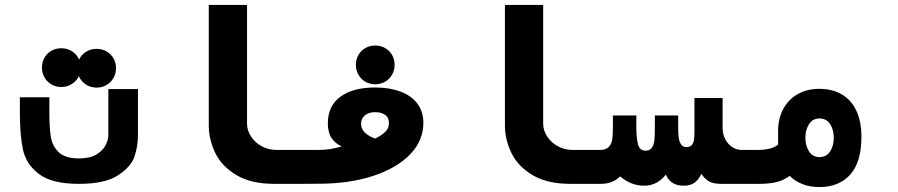

<svg xmlns="http://www.w3.org/2000/svg" viewBox="-20 -745 3640 778"><path d="M60.5 -291V-351H180V-289.5Q180 -226.5 186.2 -189.2Q192.5 -152 218.8 -127.5Q245 -103 300.5 -103Q344 -103 370.5 -119Q397 -135 408 -156.8Q419 -178.5 419 -197V-384H539V-197Q539 -153.5 525.2 -111.5Q511.5 -69.5 458.5 -34.8Q405.5 0 300 0Q190 0 138 -39.8Q86 -79.5 73.2 -138Q60.5 -196.5 60.5 -291ZM150 -471.5Q150 -493.5 160.2 -511.2Q170.5 -529 188.2 -539.2Q206 -549.5 228.5 -549.5Q253 -549.5 272.2 -537Q291.5 -524.5 300.5 -503.5Q309.5 -523.5 328.5 -535.2Q347.5 -547 371.5 -547Q393.5 -547 411.5 -536.8Q429.5 -526.5 439.8 -508.8Q450 -491 450 -469Q450 -447 439.8 -429Q429.5 -411 411.5 -400.5Q393.5 -390 371.5 -390Q347 -390 327.8 -402.8Q308.5 -415.5 299.5 -436.5Q290 -416.5 271 -404.5Q252 -392.5 228.5 -392.5Q206 -392.5 188.2 -403Q170.5 -413.5 160.2 -431.5Q150 -449.5 150 -471.5Z M826 -237.5V-725H981V-243.5Q981 -217 996.8 -192.5Q1012.5 -168 1039.8 -152.8Q1067 -137.5 1100 -137.5H1202.5V0H1091Q998 0 938.5 -35.2Q879 -70.5 852.5 -124.8Q826 -179 826 -237.5Z M1198.5 -137.5H1270.5Q1297.5 -137.5 1319.5 -141.2Q1341.5 -145 1364.5 -151.5Q1338 -164 1323.2 -186Q1308.5 -208 1308.5 -245.5Q1308.5 -316 1359.5 -353.2Q1410.5 -390.5 1500 -390.5Q1558 -390.5 1602 -374.2Q1646 -358 1670.8 -325.8Q1695.5 -293.5 1695.5 -247Q1695.5 -175 1641.5 -119.2Q1587.5 -63.5 1492 -32.2Q1396.5 -1 1276 -0.5L1198.5 0ZM1500.5 -183.5Q1525.5 -196 1540.8 -210.5Q1556 -225 1556 -246Q1556 -269 1540.2 -279.8Q1524.5 -290.5 1500 -290.5Q1474 -290.5 1458.5 -277.5Q1443 -264.5 1443 -244Q1443 -222 1459.5 -206.8Q1476 -191.5 1500.5 -183.5ZM1422 -482.5Q1422 -504.5 1432.2 -522.2Q1442.5 -540 1460.2 -550.2Q1478 -560.5 1500.5 -560.5Q1522.5 -560.5 1540.5 -550.2Q1558.5 -540 1568.8 -522.2Q1579 -504.5 1579 -482.5Q1579 -460.5 1568.8 -442.5Q1558.5 -424.5 1540.5 -414Q1522.5 -403.5 1500.5 -403.5Q1478 -403.5 1460.2 -414Q1442.5 -424.5 1432.2 -442.5Q1422 -460.5 1422 -482.5Z M2026 -237.5V-725H2181V-243.5Q2181 -217 2196.8 -192.5Q2212.5 -168 2239.8 -152.8Q2267 -137.5 2300 -137.5H2402.5V0H2291Q2198 0 2138.5 -35.2Q2079 -70.5 2052.5 -124.8Q2026 -179 2026 -237.5Z M2493 -30.5Q2463.5 0 2413.5 0H2400V-137.5H2412Q2435 -137.5 2446.2 -149Q2457.5 -160.5 2460.5 -178.5Q2463.5 -196.5 2463.5 -225V-277H2558.5V-226Q2558.5 -190 2564.8 -162.2Q2571 -134.5 2596 -134.5Q2614 -134.5 2622 -147.2Q2630 -160 2631.8 -177.5Q2633.5 -195 2633.5 -225V-277H2728V-231Q2728 -207 2729.8 -190.5Q2731.5 -174 2738.8 -161.5Q2746 -149 2761.5 -149Q2777.5 -149 2784.5 -158.8Q2791.5 -168.5 2792.8 -183.8Q2794 -199 2794 -231V-348H2908V-227.5Q2908 -202 2918.5 -181.5Q2929 -161 2946.8 -149.2Q2964.5 -137.5 2984.5 -137.5H3000V0H2903Q2869.5 0 2852.5 -10.2Q2835.5 -20.5 2822 -40.5Q2811 -17 2794.5 -4.8Q2778 7.5 2750.5 7.5Q2697 7.5 2678 -37.5Q2662 -16.5 2639.8 -4.5Q2617.5 7.5 2590 7.5Q2562 7.5 2537.2 -2.8Q2512.5 -13 2493 -30.5Z M3180 -32.5Q3155 -14 3126 -7Q3097 0 3054.5 0H2998V-137.5H3054.5Q3075 -137.5 3096.5 -142.2Q3118 -147 3133 -159V-214Q3133 -265 3154 -303.8Q3175 -342.5 3212.8 -363.8Q3250.5 -385 3300 -385Q3352.5 -385 3391 -362.5Q3429.5 -340 3450 -296.5Q3470.5 -253 3470.5 -190.5Q3470.5 -88 3425.2 -37.5Q3380 13 3300 13Q3262.5 13 3232 1.2Q3201.5 -10.5 3180 -32.5ZM3301 -108.5Q3329 -108.5 3343.8 -131.5Q3358.5 -154.5 3358.5 -187Q3358.5 -219 3343.8 -242Q3329 -265 3301 -265Q3273 -265 3258.2 -242Q3243.5 -219 3243.5 -187Q3243.5 -154.5 3258.2 -131.5Q3273 -108.5 3301 -108.5Z"/></svg>

Font: JuliaMono Black
Style: Regular
Weight: 900
Monospace: yes
Designer: cormullion
Foundry: corm
Version: Version 0.054; ttfautohint (v1.8.4)